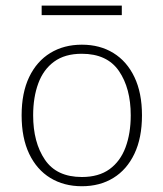

<svg xmlns="http://www.w3.org/2000/svg" viewBox="-20 -636 566 666"><path d="M264 10Q201.5 10 154.5 -18.8Q107.5 -47.5 81.2 -102.5Q55 -157.5 55 -236Q55 -314 81.2 -368.8Q107.5 -423.5 154.5 -452.2Q201.5 -481 264 -481Q326.5 -481 373.2 -452.2Q420 -423.5 446.2 -368.8Q472.5 -314 472.5 -236Q472.5 -157.5 446.2 -102.5Q420 -47.5 373.2 -18.8Q326.5 10 264 10ZM264 -22Q322.5 -22 360 -49.2Q397.5 -76.5 415.5 -125Q433.5 -173.5 433.5 -236Q433.5 -330 392.5 -389.8Q351.5 -449.5 263.5 -449.5Q205 -449.5 167.8 -422.2Q130.5 -395 112.8 -346.8Q95 -298.5 95 -236Q95 -142 135.8 -82Q176.5 -22 264 -22ZM124.5 -616.5H402.5V-583.5H124.5Z"/></svg>

Font: Karla ExtraLight
Style: Regular
Weight: 250
Designer: Jonathan Pinhorn
Version: Version 2.004;gftools[0.9.33]